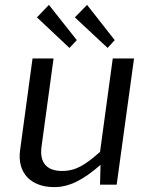

<svg xmlns="http://www.w3.org/2000/svg" viewBox="-20 -756 605 785"><path d="M180 -736 131 -685 264 -560 294 -592ZM336 -736 286 -685 420 -560 449 -592ZM199 9C263 10 321 -21 391 -82L389 -1H457L528 -517H441L389 -135C331 -84 292 -57 234 -57C167 -57 141 -95 150 -158L199 -517H113L62 -141C50 -50 105 8 199 9Z"/></svg>

Font: United Sans
Style: Italic
Weight: 400
Italic angle: -8°
Designer: Pablo Impallari, Rodrigo Fuenzalida (Modified by Dan O. Williams)
Version: Version 1.000;PS 001.000;hotconv 1.0.88;makeotf.lib2.5.64775